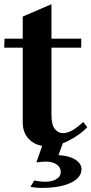

<svg xmlns="http://www.w3.org/2000/svg" viewBox="-30 -691 442 929"><path d="M80 -99V-468.6L88.8 -460.2H-9.8L-8 -503.8H88.8L80 -495.4V-610.8L219 -670.8V-495.4L210.6 -503.8H363V-460.2H210.6L219 -468.6V-134Q219 -86.8 235.5 -67Q252 -47.2 272.2 -47.2H277.2Q295 -47.4 316.6 -58.4Q338.2 -69.4 373 -100.8L392 -75.2Q360 -41 305.4 -12.1Q250.8 16.8 199.2 16.8Q146.8 16.8 113.4 -14.6Q80 -46 80 -99ZM154.4 217.8Q144.4 217.4 134.6 215.7Q124.8 214 117.2 213L135.6 182.4Q161.8 188.2 190.4 188.2Q222.8 188.2 243.4 175.2Q264 162.2 264 141.8Q264 118.8 244.3 104.9Q224.6 91 192.6 91Q177.2 91 146 94.8L186.8 -21.4H283L250 67.2L246.8 59.2Q252.2 59.2 255.2 59.8Q290 62.2 313.3 70.9Q336.6 79.6 350.5 94.4Q364.4 109.2 364.4 126.8Q364.4 169 311.9 193.6Q259.4 218.2 172.2 218.2Q161.8 218.2 154.4 217.8Z"/></svg>

Font: Wittgenstein
Style: Regular
Weight: 400
Designer: Jörg Drees
Foundry: Jörg Drees
Version: Version 1.003;Glyphs 3.1.2 (3151)